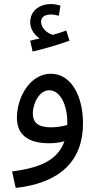

<svg xmlns="http://www.w3.org/2000/svg" viewBox="-20 -703 487 953"><path d="M142 -447C197 -460 276 -483 325 -501L309 -552C290 -544 267 -537 242 -530C217 -537 184 -561 184 -595C184 -618 202 -631 233 -631C247 -631 259 -628 272 -625L280 -675C265 -680 247 -683 233 -683C179 -683 130 -652 130 -592C130 -559 151 -529 177 -512C163 -509 149 -506 130 -501ZM58 230C278 205 392 96 392 -91C392 -217 339 -337 232 -337C130 -337 64 -221 64 -119C64 -33 121 8 223 8C249 8 276 5 300 -2C264 99 167 131 40 148ZM143 -139C143 -193 177 -255 224 -255C280 -255 314 -180 314 -97C314 -92 314 -87 314 -83C289 -75 259 -71 232 -71C167 -71 143 -97 143 -139Z"/></svg>

Font: Noto Sans Arabic UI
Style: Regular
Weight: 400
Designer: Monotype Design Team, Nadine Chahine and Nizar Qandah
Foundry: Monotype Imaging Inc.
Version: Version 2.010